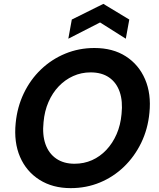

<svg xmlns="http://www.w3.org/2000/svg" viewBox="-20 -960 820 992"><path d="M345 12Q252 12 184 -31Q116 -74 83.5 -149.5Q51 -225 61 -324Q69 -407 103 -478Q137 -549 192 -601.5Q247 -654 317.5 -683Q388 -712 468 -712Q563 -712 630 -669Q697 -626 729.5 -550.5Q762 -475 752 -377Q744 -293 709.5 -222Q675 -151 620.5 -98.5Q566 -46 496 -17Q426 12 345 12ZM365 -114Q414 -114 455.5 -132.5Q497 -151 529.5 -185.5Q562 -220 582.5 -267Q603 -314 608 -371Q615 -437 598.5 -485Q582 -533 544 -559.5Q506 -586 448 -586Q400 -586 358 -567Q316 -548 283.5 -514Q251 -480 230.5 -433Q210 -386 205 -329Q198 -263 215 -215Q232 -167 270.5 -140.5Q309 -114 365 -114ZM333 -760 351 -859 514 -940 648 -859 630 -760 497 -844Z"/></svg>

Font: DM Sans 12pt ExtraBold
Style: Italic
Weight: 800
Italic angle: -10°
Version: Version 4.004;gftools[0.9.30]